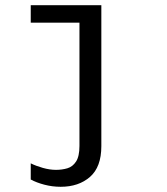

<svg xmlns="http://www.w3.org/2000/svg" viewBox="-20 -531 640 737"><path d="M213 186Q181 186 150.5 178Q120 170 98 158V96Q118 106 144.5 113.5Q171 121 195 121Q218 121 238.5 115Q259 109 272 89Q285 69 285 29V-444H98V-511H369V30Q369 110 325.5 148Q282 186 213 186Z"/></svg>

Font: Chivo Mono Medium Light
Style: Regular
Weight: 300
Monospace: yes
Version: Version 1.008